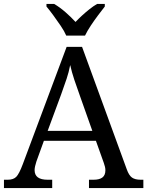

<svg xmlns="http://www.w3.org/2000/svg" viewBox="-20 -951 745 971"><path d="M0 0V-42H19Q48 -42 62.5 -57Q77 -72 95 -120L317 -714H395L621 -95Q632 -64 647.5 -53Q663 -42 692 -42H705V0H430V-42H453Q483 -42 498 -53.5Q513 -65 513 -90Q513 -98 511 -107Q509 -116 505 -127L465 -239H202L164 -134Q160 -122 157.5 -110.5Q155 -99 155 -91Q155 -66 171.5 -54Q188 -42 221 -42H244V0ZM221 -289H447L385 -464Q369 -508 356 -547Q343 -586 335 -622Q328 -586 317 -553Q306 -520 289 -473ZM315 -771Q305 -794 287 -820.5Q269 -847 250 -873Q231 -899 215 -918V-931H254Q283 -914 311.5 -889Q340 -864 362 -840Q377 -856 395 -872.5Q413 -889 432.5 -904.5Q452 -920 471 -931H510V-918Q495 -899 475.5 -873Q456 -847 438.5 -820.5Q421 -794 410 -771Z"/></svg>

Font: Noto Serif Khojki
Style: Regular
Weight: 400
Designer: Juan Bruce
Version: Version 2.002